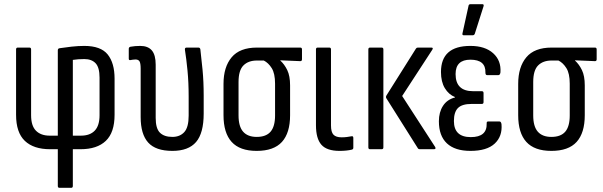

<svg xmlns="http://www.w3.org/2000/svg" viewBox="-20 -715 2889 920"><path d="M265 185Q257 185 257 176V0H220Q141 0 99 -40Q57 -80 57 -165V-478Q57 -487 65 -487H121Q129 -487 129 -478V-163Q129 -112 152.5 -88.5Q176 -65 218 -65H257V-474Q257 -483 266 -484Q291 -488 323 -491.5Q355 -495 384 -495Q463 -495 496 -454Q529 -413 529 -338V-165Q529 -80 487 -40Q445 0 366 0H329V176Q329 185 321 185ZM329 -65H368Q411 -65 434 -89Q457 -113 457 -163V-343Q457 -392 438 -412Q419 -432 384 -432Q368 -432 355 -431Q342 -430 329 -428Z M806 8Q726 8 690 -32Q654 -72 654 -154V-386Q654 -412 648.5 -421Q643 -430 629 -430Q623 -430 616.5 -429Q610 -428 604 -427Q597 -426 597 -434V-481Q597 -489 605 -491Q627 -495 652 -495Q689 -495 707.5 -473.5Q726 -452 726 -405V-150Q726 -99 746.5 -79Q767 -59 806 -59Q842 -59 863 -82Q884 -105 884 -161V-251Q884 -320 878.5 -376.5Q873 -433 866 -477Q865 -487 874 -487H931Q938 -487 940 -479Q945 -438 950.5 -381Q956 -324 956 -257V-171Q956 -77 919.5 -34.5Q883 8 806 8Z M1210 8Q1129 8 1090 -35Q1051 -78 1051 -163V-313Q1051 -394 1090 -440.5Q1129 -487 1211 -487H1419Q1427 -487 1427 -478V-431Q1427 -422 1419 -422L1323 -426V-425Q1343 -407 1356.5 -379Q1370 -351 1370 -306V-163Q1370 -78 1331 -35Q1292 8 1210 8ZM1210 -59Q1255 -59 1276.5 -84Q1298 -109 1298 -162V-314Q1298 -363 1282 -388.5Q1266 -414 1244 -425H1211Q1170 -425 1146.5 -401.5Q1123 -378 1123 -322V-162Q1123 -109 1145 -84Q1167 -59 1210 -59Z M1607 8Q1546 8 1520 -21.5Q1494 -51 1494 -115V-478Q1494 -487 1502 -487H1558Q1566 -487 1566 -478V-114Q1566 -82 1578 -69.5Q1590 -57 1617 -57Q1630 -57 1642 -58.5Q1654 -60 1664 -62Q1673 -64 1673 -54V-7Q1673 0 1666 2Q1641 8 1607 8Z M1991 0Q1985 0 1982 -5L1832 -243Q1827 -250 1832 -258L1973 -482Q1976 -487 1982 -487H2047Q2058 -487 2051 -476L1907 -255L2065 -11Q2071 0 2059 0ZM1753 0Q1745 0 1745 -9V-478Q1745 -487 1753 -487H1809Q1817 -487 1817 -478V-9Q1817 0 1809 0Z M2234 8Q2160 8 2121.5 -28Q2083 -64 2083 -134Q2083 -177 2102.5 -207.5Q2122 -238 2160 -248V-250Q2130 -262 2111.5 -292.5Q2093 -323 2093 -370Q2093 -495 2234 -495Q2304 -495 2343 -460Q2382 -425 2378 -368Q2376 -355 2368 -355H2314Q2306 -355 2306 -367Q2308 -429 2234 -429Q2163 -429 2163 -360Q2163 -278 2247 -278H2289Q2297 -278 2297 -269V-226Q2297 -217 2289 -217H2240Q2194 -217 2174.5 -197.5Q2155 -178 2155 -135Q2155 -58 2236 -58Q2314 -58 2312 -123Q2311 -133 2319 -133H2373Q2381 -133 2383 -120Q2388 -62 2350.5 -27Q2313 8 2234 8ZM2202 -546Q2194 -546 2196 -555L2225 -687Q2226 -695 2235 -695H2291Q2300 -695 2297 -685L2255 -553Q2252 -546 2245 -546Z M2622 8Q2541 8 2502 -35Q2463 -78 2463 -163V-313Q2463 -394 2502 -440.5Q2541 -487 2623 -487H2831Q2839 -487 2839 -478V-431Q2839 -422 2831 -422L2735 -426V-425Q2755 -407 2768.5 -379Q2782 -351 2782 -306V-163Q2782 -78 2743 -35Q2704 8 2622 8ZM2622 -59Q2667 -59 2688.5 -84Q2710 -109 2710 -162V-314Q2710 -363 2694 -388.5Q2678 -414 2656 -425H2623Q2582 -425 2558.5 -401.5Q2535 -378 2535 -322V-162Q2535 -109 2557 -84Q2579 -59 2622 -59Z"/></svg>

Font: Sofia Sans Cond
Style: Regular
Weight: 400
Width: 3
Designer: Botio Nikoltchev, Ani Petrova
Foundry: lettersoup
Version: Version 4.100; ttfautohint (v1.8.3)